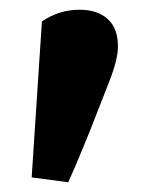

<svg xmlns="http://www.w3.org/2000/svg" viewBox="-20 -745 299 394"><path d="M45 -381 66 -701Q101 -725 143 -725Q180 -725 201 -706Q222 -687 222 -650Q222 -623 204.5 -578.5Q187 -534 164 -475Q157 -458 145.5 -430Q134 -402 120 -371Z"/></svg>

Font: Source Serif 4 Black
Style: Regular
Weight: 900
Designer: Frank Grießhammer
Foundry: Adobe
Version: Version 4.005;hotconv 1.1.0;makeotfexe 2.6.0